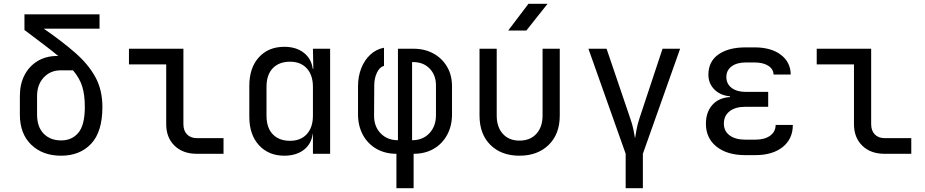

<svg xmlns="http://www.w3.org/2000/svg" viewBox="-20 -805 4840 1005"><path d="M300 10Q203 10 143.5 -47.5Q84 -105 84 -205V-302Q84 -365 108.5 -412Q133 -459 177 -485.5Q221 -512 279 -512H285Q251 -540 207.5 -573Q164 -606 108 -648V-730H501V-655H209Q306 -588 374.5 -528Q443 -468 479.5 -401Q516 -334 516 -245Q516 -115 457 -52.5Q398 10 300 10ZM300 -70Q357 -70 390.5 -110.5Q424 -151 424 -245Q424 -308 410.5 -352Q397 -396 362 -437H299Q244 -437 209 -399.5Q174 -362 174 -302V-205Q174 -141 208.5 -105.5Q243 -70 300 -70Z M1010 0Q937 0 893.5 -42.5Q850 -85 850 -155V-468H655V-550H940V-155Q940 -121 959 -101.5Q978 -82 1010 -82H1150V0Z M1468 10Q1386 10 1335.5 -45Q1285 -100 1285 -194V-355Q1285 -450 1335 -505Q1385 -560 1468 -560Q1530 -560 1570 -529Q1610 -498 1617 -445H1620L1618 -550H1708V0H1618V-105H1617Q1610 -51 1570 -20.5Q1530 10 1468 10ZM1498 -68Q1554 -68 1586 -103Q1618 -138 1618 -200V-350Q1618 -412 1586 -447Q1554 -482 1498 -482Q1441 -482 1408 -448Q1375 -414 1375 -350V-200Q1375 -136 1408 -102Q1441 -68 1498 -68Z M2055 180V0Q1996 0 1950.5 -26Q1905 -52 1879.5 -99Q1854 -146 1854 -207V-353Q1854 -405 1871 -448Q1888 -491 1919 -519.5Q1950 -548 1990 -555V-460Q1968 -455 1953.5 -425.5Q1939 -396 1939 -358L1938 -202Q1937 -144 1972 -107.5Q2007 -71 2063 -71V-550H2143Q2203 -550 2248.5 -525Q2294 -500 2320 -456Q2346 -412 2346 -353V-207Q2346 -146 2320.5 -99Q2295 -52 2250 -26Q2205 0 2145 0V180ZM2137 -71Q2193 -71 2227.5 -107.5Q2262 -144 2262 -202V-358Q2262 -412 2229 -446Q2196 -480 2143 -480H2137Z M2699 10Q2604 10 2547 -46.5Q2490 -103 2490 -200V-550H2580V-200Q2580 -140 2612 -104.5Q2644 -69 2699 -69Q2755 -69 2787.5 -104.5Q2820 -140 2820 -200V-550H2910V-200Q2910 -103 2852 -46.5Q2794 10 2699 10ZM2640 -645 2746 -785H2846L2735 -645Z M3255 180V0L3060 -550H3155L3279 -185Q3291 -151 3296 -124.5Q3301 -98 3304 -81Q3307 -98 3311.5 -124.5Q3316 -151 3327 -185L3448 -550H3540L3345 0V180Z M3934 7H3881Q3786 7 3730.5 -37.5Q3675 -82 3675 -157Q3675 -217 3708 -255Q3741 -293 3801 -297V-301Q3751 -305 3719.5 -336.5Q3688 -368 3688 -414Q3688 -483 3740.5 -520Q3793 -557 3883 -557H3930Q4016 -557 4067 -518.5Q4118 -480 4119 -415H4029Q4028 -444 4001 -461Q3974 -478 3930 -478H3883Q3837 -478 3809.5 -457.5Q3782 -437 3782 -402Q3782 -366 3809.5 -345Q3837 -324 3884 -324H4001V-246H3881Q3829 -246 3799 -222.5Q3769 -199 3769 -158Q3769 -119 3799 -96.5Q3829 -74 3881 -74H3934Q3983 -74 4011.5 -95Q4040 -116 4040 -151H4130Q4130 -78 4077 -35.5Q4024 7 3934 7Z M4610 0Q4537 0 4493.5 -42.5Q4450 -85 4450 -155V-468H4255V-550H4540V-155Q4540 -121 4559 -101.5Q4578 -82 4610 -82H4750V0Z"/></svg>

Font: JetBrains Mono NL
Style: Regular
Weight: 400
Monospace: yes
Designer: Philipp Nurullin, Konstantin Bulenkov
Foundry: JetBrains
Version: Version 2.305; ttfautohint (v1.8.4.7-5d5b)